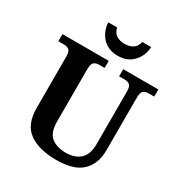

<svg xmlns="http://www.w3.org/2000/svg" viewBox="-212 -1079 1171 1240"><g transform="rotate(30 373.5 -459.0)"><path d="M387 10Q257 10 183.5 -42.5Q110 -95 110 -218V-600Q110 -640 94.5 -650.5Q79 -661 59 -661H16V-714H361V-661H319Q298 -661 283 -650Q268 -639 268 -596V-210Q268 -126 308.5 -93.5Q349 -61 417 -61Q484 -61 523 -96.5Q562 -132 562 -208V-600Q562 -640 547 -650.5Q532 -661 511 -661H469V-714H731V-661H688Q667 -661 652 -650Q637 -639 637 -596V-206Q637 -106 577.5 -48Q518 10 387 10ZM394 -771Q342 -771 306.5 -794.5Q271 -818 253 -854.5Q235 -891 234 -928H300Q308 -892 332.5 -876Q357 -860 394 -860Q431 -860 455.5 -876Q480 -892 488 -928H554Q553 -891 535 -854.5Q517 -818 482 -794.5Q447 -771 394 -771Z"/></g></svg>

Font: Noto Serif Vithkuqi
Style: Bold
Weight: 700
Version: Version 1.005